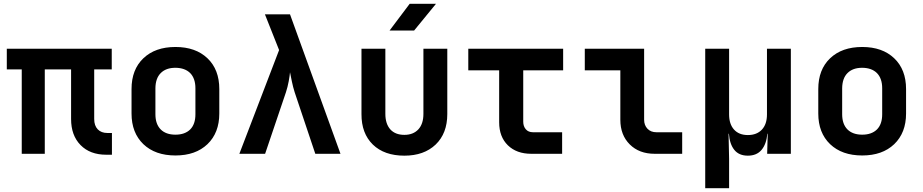

<svg xmlns="http://www.w3.org/2000/svg" viewBox="-20 -805 4833 1005"><path d="M536.1 4.9Q451.2 4.9 401.6 -45.7Q352.1 -96.2 352.1 -182.1V-441.9H214.4V0H93.8V-441.9H15.6V-549.8H564.9V-441.9H473.1V-182.1Q473.1 -147 491.7 -127.9Q510.3 -108.9 542 -108.9H565.9V4.9Z M898.4 8.8Q792.5 8.8 730.5 -50.3Q668.5 -109.9 668.5 -210.9V-338.9Q668.5 -440.9 730.5 -500Q792.5 -559.1 898.4 -559.1Q1003.9 -559.1 1065.9 -500Q1127.9 -440.9 1127.9 -338.9V-210.9Q1127.9 -109.9 1065.9 -50.3Q1003.9 8.8 898.4 8.8ZM898.4 -100.1Q947.8 -100.1 975.6 -127.4Q1002.9 -154.8 1002.9 -207V-342.8Q1002.9 -394.5 975.6 -422.4Q948.2 -449.7 898.4 -450.2Q848.6 -450.2 821.3 -422.4Q793.9 -395 793.5 -342.8V-207Q793.5 -155.3 821.3 -127.4Q848.6 -100.1 898.4 -100.1Z M1232.9 0 1440.9 -543 1366.7 -730H1498L1762.2 0H1630.4L1522.5 -321.8Q1513.7 -349.6 1507.6 -379.4Q1501.5 -409.2 1498 -426.8Q1496.6 -408.7 1491.2 -379.4Q1485.8 -350.1 1476.6 -321.8L1367.7 0Z M2019 -645 2124.5 -785.2H2262.2L2147.5 -645ZM2096.7 9.8Q1991.7 9.8 1931.6 -48.3Q1871.6 -106.9 1872.1 -208V-549.8H1997.1V-209Q1997.1 -157.2 2022.9 -127.9Q2048.8 -99.1 2096.7 -99.1Q2143.1 -99.1 2169.9 -127.9Q2196.3 -156.7 2196.3 -209V-549.8H2321.3V-208Q2321.3 -106.9 2260.3 -48.3Q2199.2 9.8 2096.7 9.8Z M2760.7 0Q2684.1 0 2638.4 -44.4Q2592.8 -88.9 2592.8 -165V-437H2431.2V-549.8H2927.7V-437H2718.8V-168Q2718.8 -144 2732.2 -128.4Q2745.6 -112.8 2769.5 -112.8H2922.4V0Z M3406.7 0Q3325.7 0 3276.4 -49.1Q3227.1 -98.1 3227.1 -178.2V-437H3041V-549.8H3351.6V-178.2Q3351.6 -149.4 3369.1 -131.1Q3386.7 -112.8 3415.5 -112.8H3550.8V0Z M3671.4 180.2V-549.8H3796.4V-206.1Q3796.4 -155.3 3822.3 -126.7Q3848.1 -98.1 3894.5 -98.1Q3941.4 -98.1 3968 -126.5Q3994.6 -154.8 3994.6 -206.1V-549.8H4119.6V0H3995.6L3998.5 -105H3996.6Q3991.7 -50.8 3966.3 -20.5Q3940.9 9.8 3894.5 9.8Q3848.1 9.8 3823.7 -20.5Q3799.3 -50.8 3795.4 -105H3793.5L3796.4 25.9V180.2Z M4493.2 8.8Q4387.2 8.8 4325.2 -50.3Q4263.2 -109.9 4263.2 -210.9V-338.9Q4263.2 -440.9 4325.2 -500Q4387.2 -559.1 4493.2 -559.1Q4598.6 -559.1 4660.6 -500Q4722.7 -440.9 4722.7 -338.9V-210.9Q4722.7 -109.9 4660.6 -50.3Q4598.6 8.8 4493.2 8.8ZM4493.2 -100.1Q4542.5 -100.1 4570.3 -127.4Q4597.7 -154.8 4597.7 -207V-342.8Q4597.7 -394.5 4570.3 -422.4Q4543 -449.7 4493.2 -450.2Q4443.4 -450.2 4416 -422.4Q4388.7 -395 4388.2 -342.8V-207Q4388.2 -155.3 4416 -127.4Q4443.4 -100.1 4493.2 -100.1Z"/></svg>

Font: UDEV Gothic 35
Style: Bold
Weight: 700
Version: v2.1.0; ttfautohint (v1.8.4.7-5d5b-dirty) -l 6 -r 45 -G 200 